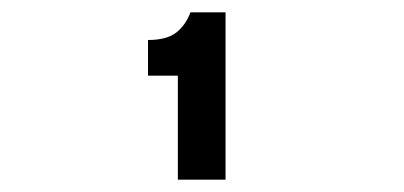

<svg xmlns="http://www.w3.org/2000/svg" viewBox="-20 -892 656 312"><path d="M269 -600V-769H220.5V-827Q251 -827 266.5 -839.2Q282 -851.5 289.5 -872H346.5V-600Z"/></svg>

Font: Overpass Mono Light Medium
Style: Regular
Weight: 500
Monospace: yes
Version: Version 4.000